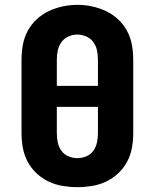

<svg xmlns="http://www.w3.org/2000/svg" viewBox="-20 -766 640 794"><path d="M300 8Q270 8 239.5 3Q209 -2 181.5 -15Q154 -28 131.5 -49Q109 -70 94.5 -97Q80 -124 74.5 -154.5Q69 -185 69 -215V-520Q69 -550 74.5 -580.5Q80 -611 94.5 -638Q109 -665 131.5 -686Q154 -707 181.5 -720Q209 -733 239.5 -739.5Q270 -746 300 -746Q330 -746 360.5 -739.5Q391 -733 418.5 -720Q446 -707 468.5 -686Q491 -665 505.5 -638Q520 -611 525.5 -580.5Q531 -550 531 -520V-215Q531 -185 525.5 -154.5Q520 -124 505.5 -97Q491 -70 468.5 -49Q446 -28 418.5 -15Q391 -2 360.5 3Q330 8 300 8ZM215 -411H385V-520Q385 -539 381 -558Q377 -577 365.5 -592.5Q354 -608 336 -615.5Q318 -623 299 -623Q280 -623 262.5 -615Q245 -607 234 -591.5Q223 -576 219 -557.5Q215 -539 215 -520ZM300 -112Q319 -112 337 -119.5Q355 -127 366 -142.5Q377 -158 381 -177Q385 -196 385 -215V-324H215V-215Q215 -196 219 -177Q223 -158 234 -142.5Q245 -127 263 -119.5Q281 -112 300 -112Z"/></svg>

Font: Iosevka Custom Heavy Extended
Style: Regular
Weight: 900
Width: 7
Monospace: yes
Designer: Belleve Invis
Foundry: Belleve Invis
Version: Version 11.2.4; ttfautohint (v1.8.4)